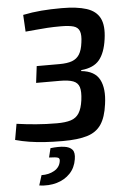

<svg xmlns="http://www.w3.org/2000/svg" viewBox="-65 -742 684 1023"><g transform="rotate(-5 276.5 -231.0)"><path d="M304 -698Q386 -698 437 -681.5Q488 -665 508 -625Q528 -585 518 -514Q508 -441 477 -403.5Q446 -366 380 -360L378 -355Q451 -348 476.5 -299.5Q502 -251 490 -168Q481 -99 455 -60.5Q429 -22 379.5 -7Q330 8 249 8Q195 8 151.5 5Q108 2 70 -4Q32 -10 -4 -20L11 -105Q60 -98 114.5 -93.5Q169 -89 226 -89Q272 -89 300.5 -98Q329 -107 344.5 -131.5Q360 -156 366 -200Q372 -246 364.5 -270Q357 -294 332 -303.5Q307 -313 261 -313H134L145 -402H266Q309 -402 334.5 -411.5Q360 -421 374 -443.5Q388 -466 393 -506Q399 -546 391 -567Q383 -588 359 -595Q335 -602 291 -602Q253 -602 219.5 -600Q186 -598 157.5 -595Q129 -592 102 -590L97 -680Q146 -690 195.5 -694Q245 -698 304 -698ZM180 40Q223 35 253 39Q283 43 296.5 59Q310 75 304 110Q297 155 268.5 185Q240 215 197 227.5Q154 240 103 233L120 179Q159 180 188.5 163Q218 146 223 114Q226 99 216 94.5Q206 90 168 89Z"/></g></svg>

Font: Exo 2 SemiBold
Style: Italic
Weight: 600
Italic angle: -8°
Designer: Natanael Gama
Foundry: Natanael Gama
Version: Version 2.010